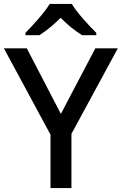

<svg xmlns="http://www.w3.org/2000/svg" viewBox="-20 -961 622 981"><path d="M347 -941H234C207 -896 147 -831 110 -793V-781H181C216 -803 254 -834 290 -870C325 -834 365 -802 400 -781H472V-793C435 -830 373 -896 347 -941ZM291 -379 117 -714H0L238 -273V0H345V-277L582 -714H467Z"/></svg>

Font: Noto Sans Medefaidrin Medium
Style: Regular
Weight: 500
Designer: Dalton Maag Ltd
Foundry: Dalton Maag Ltd
Version: Version 1.002